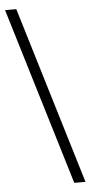

<svg xmlns="http://www.w3.org/2000/svg" viewBox="-59 -743 442 937"><g transform="rotate(-5 162.0 -274.5)"><path d="M321 160H266L3 -709H58Z"/></g></svg>

Font: Source Serif 4 Subhead
Style: Regular
Weight: 400
Designer: Frank Grießhammer
Foundry: Adobe Systems Incorporated
Version: Version 4.004;hotconv 1.0.117;makeotfexe 2.5.65602